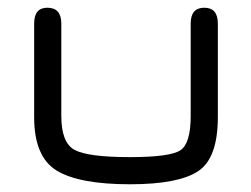

<svg xmlns="http://www.w3.org/2000/svg" viewBox="-20 -477 651 497"><path d="M316.4 0C399.7 0 458.5 -11.2 492.7 -33.7C526.9 -56.2 543.9 -102.9 543.9 -173.8V-416C543.9 -443.4 532.2 -457 508.8 -457C485.4 -457 473.6 -443.4 473.6 -416V-176.8C473.6 -129.2 464.7 -99.6 446.8 -87.9C428.9 -76.2 385.4 -70.3 316.4 -70.3C244.1 -70.3 196.5 -76.5 173.3 -88.9C150.2 -101.2 138.7 -130.5 138.7 -176.8V-416C138.7 -443.4 126.6 -457 102.5 -457C79.8 -457 68.4 -443.4 68.4 -416V-173.8C68.4 -105.5 87.7 -59.4 126.5 -35.6C165.2 -11.9 228.5 0 316.4 0Z"/></svg>

Font: Jura
Style: DemiBold
Weight: 600
Version: Version 2.5.1